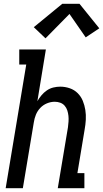

<svg xmlns="http://www.w3.org/2000/svg" viewBox="-20 -997 546 1017"><path d="M10 0 119 -655H82V-735H223L178 -461Q187 -477 199.5 -492Q212 -507 228 -518Q244 -529 262.5 -533.5Q281 -538 299 -538Q325 -538 349.5 -529.5Q374 -521 391.5 -503.5Q409 -486 418.5 -463Q428 -440 432 -414.5Q436 -389 434.5 -362.5Q433 -336 428 -309L390 -80H427V0H286L340 -323Q342 -338 343 -353.5Q344 -369 342.5 -383.5Q341 -398 336.5 -412Q332 -426 322.5 -437Q313 -448 299 -453Q285 -458 270 -458Q249 -458 228.5 -449.5Q208 -441 193 -425Q178 -409 170 -389Q162 -369 159 -348L101 0ZM221 -794 159 -853 310 -977H401L506 -847L434 -799L348 -923Z"/></svg>

Font: Iosevka Slab Medium
Style: Italic
Weight: 500
Italic angle: -9°
Monospace: yes
Designer: Belleve Invis
Foundry: Belleve Invis
Version: Version 11.1.0; ttfautohint (v1.8.3)